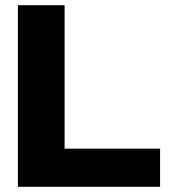

<svg xmlns="http://www.w3.org/2000/svg" viewBox="-20 -720 665 740"><path d="M49 0V-700H229V-147H597V0Z"/></svg>

Font: Panamera Black
Style: Regular
Weight: 900
Designer: Bastien Sozeau
Foundry: NBR — Bastien Sozeau
Version: Version 3.002; ttfautohint (v1.8.4.7-5d5b);gftools[0.9.33]